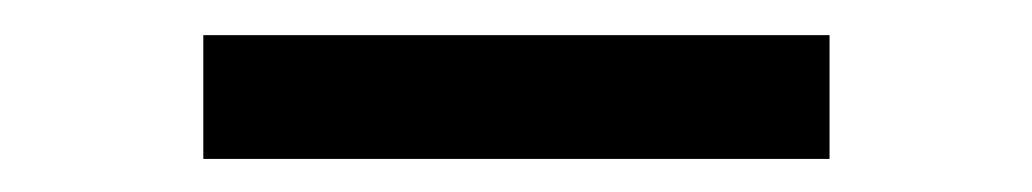

<svg xmlns="http://www.w3.org/2000/svg" viewBox="-20 -832 602 112"><path d="M98.6 -739.3V-811.5H463.9V-739.3Z"/></svg>

Font: Reddit Mono SemiBold
Style: Regular
Weight: 600
Monospace: yes
Designer: Stephen Hutchings
Foundry: Reddit
Version: Version 1.014